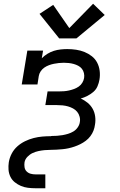

<svg xmlns="http://www.w3.org/2000/svg" viewBox="-20 -800 640 1025"><path d="M170 205Q149 205 129 202.5Q109 200 91.5 192.5Q74 185 59 173Q44 161 35.5 143.5Q27 126 25.5 106Q24 86 27 66Q31 42 42.5 20Q54 -2 72.5 -18.5Q91 -35 113.5 -46Q136 -57 159.5 -63Q183 -69 206 -71Q229 -73 253 -73Q253 -73 253 -73.5Q253 -74 253 -74H254Q269 -74 284 -75Q299 -76 313.5 -78.5Q328 -81 343 -85.5Q358 -90 371.5 -98Q385 -106 394.5 -119.5Q404 -133 406 -147Q409 -162 405 -177Q401 -192 392 -203Q383 -214 370 -221Q357 -228 343 -232Q329 -236 314 -237.5Q299 -239 283 -239H222L234 -312H295Q309 -312 322 -313Q335 -314 348.5 -317Q362 -320 375.5 -325Q389 -330 400.5 -338Q412 -346 419.5 -358.5Q427 -371 429 -384Q431 -397 428 -410Q425 -423 417 -433Q409 -443 397.5 -449Q386 -455 373.5 -458.5Q361 -462 347.5 -463.5Q334 -465 321 -465Q307 -465 294 -463.5Q281 -462 268 -459.5Q255 -457 241.5 -452Q228 -447 216.5 -439Q205 -431 197 -419Q189 -407 187 -394L180 -349H96L126 -530H210L203 -489Q217 -503 233.5 -513Q250 -523 267.5 -528.5Q285 -534 303.5 -536Q322 -538 339 -538Q363 -538 386.5 -534.5Q410 -531 431 -522.5Q452 -514 470 -500Q488 -486 498.5 -466Q509 -446 512 -422.5Q515 -399 511 -375Q508 -357 500.5 -339.5Q493 -322 478.5 -309.5Q464 -297 446.5 -288Q429 -279 411 -274Q431 -265 447.5 -251.5Q464 -238 474.5 -219.5Q485 -201 488 -178.5Q491 -156 487 -134Q485 -118 479 -102.5Q473 -87 462.5 -73Q452 -59 438 -48.5Q424 -38 409 -30.5Q394 -23 378 -17.5Q362 -12 346 -8.5Q330 -5 314 -3.5Q298 -2 282 -1Q266 0 250 0Q234 0 218 1.5Q202 3 185.5 6.5Q169 10 154 17Q139 24 126.5 37Q114 50 111 66Q109 79 111 92.5Q113 106 122 115Q131 124 143.5 127.5Q156 131 170 131H222V205ZM388 -595H296L191 -726L264 -774L350 -650L477 -780L539 -720Z"/></svg>

Font: Iosevka Curly Slab ExObl
Style: Regular
Weight: 400
Width: 7
Italic angle: -9°
Monospace: yes
Designer: Belleve Invis
Foundry: Belleve Invis
Version: Version 11.1.0; ttfautohint (v1.8.3)